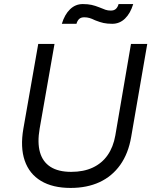

<svg xmlns="http://www.w3.org/2000/svg" viewBox="-20 -916 758 944"><path d="M95 -284 168 -700H248L175 -284Q163 -215 176.5 -167.5Q190 -120 228.5 -95.5Q267 -71 330 -71Q391 -71 436 -92Q481 -113 509 -153Q537 -193 547 -250L624 -700H704L625 -243Q611 -161 571 -105Q531 -49 469.5 -20.5Q408 8 327 8Q239 8 181.5 -26.5Q124 -61 101.5 -126.5Q79 -192 95 -284ZM387 -896Q412 -896 430 -892Q448 -888 468 -880Q487 -872 498.5 -868Q510 -864 525 -864Q541 -864 550 -872.5Q559 -881 563 -896H635Q621 -850 594.5 -824.5Q568 -799 532 -799Q507 -799 489 -803Q471 -807 451 -815L446 -817Q432 -824 420 -827.5Q408 -831 394 -831Q378 -831 369 -822.5Q360 -814 356 -799H284Q298 -845 324.5 -870.5Q351 -896 387 -896Z"/></svg>

Font: Fixel Italic Variable Display Thin
Style: Italic
Weight: 100
Italic angle: -10°
Designer: AlfaBravo + MacPaw
Foundry: Kyrylo Tkachov, Marchela Mozhyna, Serhii Makarenko, Maria Weinstein, Zakhar Kryvoshyya
Version: Version 1.210;Glyphs 3.2 (3217)